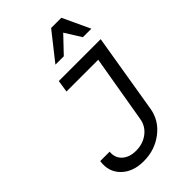

<svg xmlns="http://www.w3.org/2000/svg" viewBox="-284 -1059 1167 1167"><g transform="rotate(-45 300.0 -475.5)"><path d="M38 -178H119Q114 -129 147 -98.5Q180 -68 237 -68Q297 -68 340 -101.5Q383 -135 391 -188L465 -622H192L204 -700H564L479 -187Q465 -101 393 -45.5Q321 10 225 10Q132 10 79 -43Q26 -96 38 -178ZM260 -785 399 -961H487L569 -785H496L431 -889L332 -785Z"/></g></svg>

Font: CommitMono
Style: Italic
Weight: 400
Monospace: yes
Designer: Eigil Nikolajsen
Foundry: Eigil Nikolajsen
Version: Version 1.143